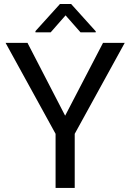

<svg xmlns="http://www.w3.org/2000/svg" viewBox="-20 -921 641 941"><path d="M299.3 -354 484.9 -710.9H591.3L346.2 -265.1V0H252.4V-265.1L7.3 -710.9H114.7ZM449.2 -767.6V-762.7H374.5L301.3 -845.7L228.5 -762.7H153.8V-768.6L273.9 -901.4H328.6Z"/></svg>

Font: RobotoInd
Style: Regular
Weight: 400
Designer: Google
Version: Version 2.001101; 2014